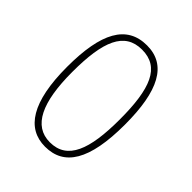

<svg xmlns="http://www.w3.org/2000/svg" viewBox="-163 -634 737 737"><g transform="rotate(45 205.0 -266.0)"><path d="M205 10C308 10 362 -73 362 -267C362 -449 314 -542 207 -542C97 -542 48 -451 48 -267C48 -76 105 10 205 10ZM206 -15C117 -15 76 -102 76 -267C76 -434 110 -517 205 -517C301 -517 334 -434 334 -267C334 -103 301 -15 206 -15Z"/></g></svg>

Font: Noto Serif Lao ExtraCondensed Thin
Style: Regular
Weight: 100
Width: 2
Designer: Monotype Design Team
Foundry: Monotype Imaging Inc.
Version: Version 2.003